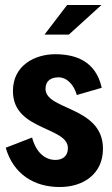

<svg xmlns="http://www.w3.org/2000/svg" viewBox="-20 -741 451 772"><path d="M159 -602H257L388 -721H250ZM220 11C316 11 394 -42 394 -143C394 -231 333 -270 268 -300C214 -325 163 -343 163 -384C163 -417 186 -430 215 -430C250 -430 277 -400 289 -359L389 -388C365 -498 280 -523 202 -523C121 -523 32 -479 32 -375C32 -290 93 -256 151 -229C204 -204 253 -187 253 -145C253 -112 230 -98 203 -98C161 -98 125 -128 109 -188L3 -147C34 -40 118 11 220 11Z"/></svg>

Font: Decalotype
Style: Bold
Weight: 700
Designer: Alfredo Marco Pradil
Foundry: Alfredo Marco Pradil
Version: Version 1.0